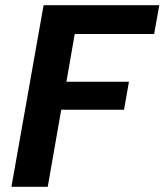

<svg xmlns="http://www.w3.org/2000/svg" viewBox="-20 -720 634 740"><path d="M24 0 148 -700H594L574 -589H268L236 -405H477L458 -297H216L164 0Z"/></svg>

Font: DM Sans ExtraBold
Style: Italic
Weight: 800
Italic angle: -10°
Designer: Colophon Foundry, Jonny Pinhorn
Foundry: Colophon Foundry
Version: Version 4.004;gftools[0.9.30]